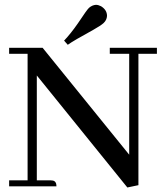

<svg xmlns="http://www.w3.org/2000/svg" viewBox="-20 -788 692 812"><path d="M444.3 -560.5H526.4V-133.8L160.2 -585.9H18.6V-560.5H96.7V-25.4H18.6V0H218.8Q218.8 -21.5 203.1 -24.4Q198.2 -25.4 193.4 -25.4H135.7V-468.8L518.6 4.9L565.4 -4.9V-560.5H643.6V-585.9H444.3ZM418 -690.4Q431.6 -703.1 432.6 -720.7Q432.6 -746.1 407.2 -761.7Q395.5 -767.6 385.7 -767.6Q370.1 -766.6 356.4 -754.9Q347.7 -747.1 309.6 -689.5Q278.3 -644.5 251 -616.2L266.6 -598.6Q291 -616.2 375 -662.1Q406.2 -679.7 418 -690.4Z"/></svg>

Font: Abhaya Libre Medium
Style: Regular
Weight: 500
Designer: Pushpananda Ekanayake, Sol Matas, Pathum Egodawatta
Foundry: Mooniak
Version: Version 1.050 ; ttfautohint (v1.6)